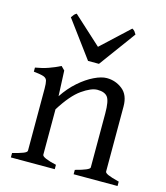

<svg xmlns="http://www.w3.org/2000/svg" viewBox="-108 -804 769 887"><g transform="rotate(15 276.0 -360.0)"><path d="M26.9 0V-21Q59.1 -29.3 77.1 -36.1Q95.2 -43 95.2 -50.8V-347.2Q95.2 -372.6 91.8 -384.8Q88.4 -397 74.2 -401.9Q60.1 -406.7 26.9 -410.2V-429.7Q60.1 -435.1 88.6 -445.1Q117.2 -455.1 144 -468.8L161.1 -451.7L166.5 -330.1Q195.3 -373.5 230.7 -404.5Q266.1 -435.5 300.8 -452.1Q335.4 -468.8 360.8 -468.8Q402.8 -468.8 435.8 -442.9Q468.8 -417 468.8 -361.8V-50.8Q468.8 -44.4 483.6 -37.6Q498.5 -30.8 537.1 -21V0H327.1V-21Q395.5 -38.6 395.5 -50.8V-309.1Q395.5 -368.7 381.6 -387Q367.7 -405.3 333 -405.3Q303.2 -405.3 259.5 -374.5Q215.8 -343.8 168.5 -268.1V-50.8Q168.5 -43.5 187 -35.6Q205.6 -27.8 236.8 -21V0ZM255.9 -522.9 127 -697.3Q133.8 -707 137.5 -711.4Q141.1 -715.8 148.9 -720.2L283.2 -597.7L415 -720.2Q423.3 -715.8 426.8 -711.4Q430.2 -707 436 -697.3L308.1 -522.9Z"/></g></svg>

Font: David Libre
Style: Regular
Weight: 400
Designer: Ismar David, J. Victor Gaultney, Annie Olsen and Meir Sadan
Foundry: Monotype Imaging Inc. & SIL International
Version: Version 1.100; ttfautohint (v1.8.4.7-5d5b)